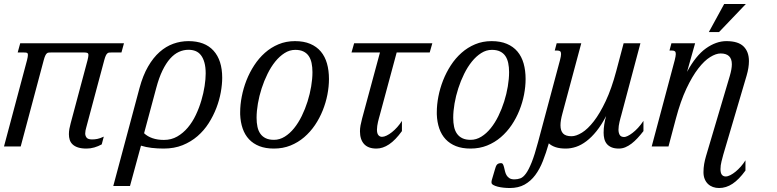

<svg xmlns="http://www.w3.org/2000/svg" viewBox="-45 -736 3904 965"><path d="M418 -35.2Q430.7 -35.2 444.3 -37.8Q458 -40.5 476.6 -49.3L466.3 -10.3Q448.2 -0.5 429 5.1Q409.7 10.7 390.1 10.7Q364.3 10.7 347.2 5.1Q330.1 -0.5 319.8 -10.3Q309.6 -20 305.4 -33.2Q301.3 -46.4 301.3 -61.5Q301.3 -74.7 303.7 -88.4Q306.2 -102.1 310.1 -116.2L395 -433.6Q399.4 -451.2 399.4 -459.5Q399.4 -467.8 394 -470Q388.7 -472.2 379.4 -472.2H210.9Q204.1 -472.2 199.2 -471.7Q194.3 -471.2 190.2 -467.5Q186 -463.9 182.4 -456.1Q178.7 -448.2 174.8 -433.6L59.1 0H-24.9L90.8 -433.6Q95.2 -451.2 95.2 -459.5Q95.2 -469.2 89.8 -470.7Q84.5 -472.2 75.2 -472.2H43.9L56.6 -518.6H578.1L565.4 -472.2H515.1Q508.3 -472.2 503.4 -471.7Q498.5 -471.2 494.4 -467.5Q490.2 -463.9 486.6 -456.1Q482.9 -448.2 479 -433.6L388.2 -94.2Q386.2 -87.9 384.8 -80.3Q383.3 -72.8 383.3 -65.4Q383.3 -53.2 390.4 -44.2Q397.5 -35.2 418 -35.2Z M679.2 -66.4Q695.8 -50.3 721.2 -41.5Q746.6 -32.7 778.8 -32.7Q815.9 -32.7 845.7 -49.8Q875.5 -66.9 898.9 -94.7Q922.4 -122.6 939.2 -158.2Q956.1 -193.8 967 -231Q978 -268.1 983.4 -303.7Q988.8 -339.4 988.8 -366.7Q988.8 -398.9 982.4 -421.6Q976.1 -444.3 964.8 -458.7Q953.6 -473.1 937.7 -479.5Q921.9 -485.8 902.3 -485.8Q877.4 -485.8 854 -475.1Q830.6 -464.4 810.1 -441.4Q789.6 -418.5 771.7 -381.8Q753.9 -345.2 740.2 -293.5ZM608.4 198.7H524.4L656.2 -293.5Q673.3 -356.9 699.2 -401.6Q725.1 -446.3 757.1 -474.6Q789.1 -502.9 825.9 -516.1Q862.8 -529.3 902.3 -529.3Q984.9 -529.3 1028.3 -481.2Q1071.8 -433.1 1071.8 -345.2Q1071.8 -311.5 1064.7 -272.2Q1057.6 -232.9 1042.5 -193.4Q1027.3 -153.8 1003.9 -116.9Q980.5 -80.1 947.8 -51.8Q915 -23.4 872.8 -6.3Q830.6 10.7 777.8 10.7Q746.1 10.7 717.3 7.3Q688.5 3.9 663.6 -3.9Z M1162.1 -172.4Q1162.1 -210 1170.2 -251.2Q1178.2 -292.5 1193.8 -332.3Q1209.5 -372.1 1232.7 -407.7Q1255.9 -443.4 1286.4 -470.5Q1316.9 -497.6 1354.7 -513.4Q1392.6 -529.3 1437.5 -529.3Q1481.9 -529.3 1514.2 -515.6Q1546.4 -502 1567.4 -477.1Q1588.4 -452.1 1598.4 -417Q1608.4 -381.8 1608.4 -338.9Q1608.4 -301.3 1600.6 -260.7Q1592.8 -220.2 1577.1 -181.2Q1561.5 -142.1 1538.1 -107.4Q1514.6 -72.8 1483.9 -46.4Q1453.1 -20 1415 -4.6Q1377 10.7 1331.5 10.7Q1289.6 10.7 1258.5 -1.5Q1227.5 -13.7 1206.5 -36.1Q1185.5 -58.6 1174.6 -90.3Q1163.6 -122.1 1162.1 -161.1ZM1439 -485.4Q1410.6 -485.4 1385.3 -469.2Q1359.9 -453.1 1338.4 -426.5Q1316.9 -399.9 1299.6 -364.7Q1282.2 -329.6 1270 -291.7Q1257.8 -253.9 1251.2 -215.6Q1244.6 -177.2 1244.6 -144Q1244.6 -119.1 1249 -98.6Q1253.4 -78.1 1263.7 -63.7Q1273.9 -49.3 1290.5 -41.3Q1307.1 -33.2 1332 -33.2Q1360.4 -33.2 1386 -49.1Q1411.6 -64.9 1433.1 -91.6Q1454.6 -118.2 1471.7 -153.1Q1488.8 -188 1500.7 -225.8Q1512.7 -263.7 1519 -301.8Q1525.4 -339.8 1525.4 -373.5Q1525.4 -398.4 1521 -419.2Q1516.6 -439.9 1506.6 -454.6Q1496.6 -469.2 1480 -477.3Q1463.4 -485.4 1439 -485.4Z M1721.7 -472.2 1734.9 -518.6H2127.9L2114.7 -472.2H1948.7L1863.8 -157.2Q1861.8 -150.4 1859.4 -141.4Q1856.9 -132.3 1854.7 -122.8Q1852.5 -113.3 1851.1 -103.3Q1849.6 -93.3 1849.6 -84.5Q1849.6 -65.4 1856.7 -56.9Q1863.8 -48.3 1875 -48.3Q1885.3 -48.3 1898.4 -54.7Q1911.6 -61 1925 -71.8Q1938.5 -82.5 1951.7 -97.2Q1964.8 -111.8 1975.1 -128.4V-77.1Q1942.4 -31.7 1910.6 -10.5Q1878.9 10.7 1846.7 10.7Q1805.7 10.7 1784.9 -12Q1764.2 -34.7 1764.2 -76.2Q1764.2 -90.3 1767.1 -106.2Q1770 -122.1 1774.9 -140.1L1864.7 -472.2Z M2150.4 -172.4Q2150.4 -210 2158.4 -251.2Q2166.5 -292.5 2182.1 -332.3Q2197.8 -372.1 2220.9 -407.7Q2244.1 -443.4 2274.7 -470.5Q2305.2 -497.6 2343 -513.4Q2380.9 -529.3 2425.8 -529.3Q2470.2 -529.3 2502.4 -515.6Q2534.7 -502 2555.7 -477.1Q2576.7 -452.1 2586.7 -417Q2596.7 -381.8 2596.7 -338.9Q2596.7 -301.3 2588.9 -260.7Q2581.1 -220.2 2565.4 -181.2Q2549.8 -142.1 2526.4 -107.4Q2502.9 -72.8 2472.2 -46.4Q2441.4 -20 2403.3 -4.6Q2365.2 10.7 2319.8 10.7Q2277.8 10.7 2246.8 -1.5Q2215.8 -13.7 2194.8 -36.1Q2173.8 -58.6 2162.8 -90.3Q2151.9 -122.1 2150.4 -161.1ZM2427.2 -485.4Q2398.9 -485.4 2373.5 -469.2Q2348.1 -453.1 2326.7 -426.5Q2305.2 -399.9 2287.8 -364.7Q2270.5 -329.6 2258.3 -291.7Q2246.1 -253.9 2239.5 -215.6Q2232.9 -177.2 2232.9 -144Q2232.9 -119.1 2237.3 -98.6Q2241.7 -78.1 2252 -63.7Q2262.2 -49.3 2278.8 -41.3Q2295.4 -33.2 2320.3 -33.2Q2348.6 -33.2 2374.3 -49.1Q2399.9 -64.9 2421.4 -91.6Q2442.9 -118.2 2460 -153.1Q2477.1 -188 2489 -225.8Q2501 -263.7 2507.3 -301.8Q2513.7 -339.8 2513.7 -373.5Q2513.7 -398.4 2509.3 -419.2Q2504.9 -439.9 2494.9 -454.6Q2484.9 -469.2 2468.3 -477.3Q2451.7 -485.4 2427.2 -485.4Z M2876.5 -518.6 2781.7 -165.5Q2772 -130.4 2772 -106.4Q2772 -78.6 2785.2 -64.9Q2798.3 -51.3 2827.6 -51.3Q2850.6 -51.3 2879.9 -69.3Q2909.2 -87.4 2939.7 -126.7Q2970.2 -166 2999.5 -228.3Q3028.8 -290.5 3052.2 -378.4L3089.4 -518.6H3173.8L3077.6 -157.2Q3075.7 -150.4 3073.2 -141.4Q3070.8 -132.3 3068.6 -122.8Q3066.4 -113.3 3064.9 -103.3Q3063.5 -93.3 3063.5 -84.5Q3063.5 -68.8 3069.6 -58.1Q3075.7 -47.4 3092.3 -47.4Q3098.6 -47.4 3109.6 -52.5Q3120.6 -57.6 3134 -67.9Q3147.5 -78.1 3161.6 -93.3Q3175.8 -108.4 3189 -128.4V-77.1Q3174.3 -58.1 3159.4 -42Q3144.5 -25.9 3129.2 -14.2Q3113.8 -2.4 3097.9 4.2Q3082 10.7 3065.4 10.7Q3043.5 10.7 3028.6 4.4Q3013.7 -2 3004.9 -12.7Q2996.1 -23.4 2992.4 -38.1Q2988.8 -52.7 2988.8 -68.8Q2988.8 -89.8 2992.2 -111.6Q2995.6 -133.3 3001.5 -152.8Q2978 -107.9 2953.1 -76.9Q2928.2 -45.9 2902.3 -26.4Q2876.5 -6.8 2850.3 2Q2824.2 10.7 2798.3 10.7Q2769 10.7 2748 3.9Q2727.1 -2.9 2713.4 -15.6Q2699.7 32.2 2683.6 73.2Q2667.5 114.3 2645 144.3Q2622.6 174.3 2591.6 191.7Q2560.5 209 2517.1 209Q2502.4 209 2486.1 207.3Q2469.7 205.6 2456.3 202.1Q2442.9 198.7 2434.1 193.6Q2425.3 188.5 2425.3 181.6Q2425.3 179.2 2425.5 175.3Q2425.8 171.4 2426.8 168.9L2441.9 117.7Q2444.3 109.4 2446.5 103Q2448.7 96.7 2451.9 92.5Q2455.1 88.4 2460.2 86.2Q2465.3 84 2473.1 84Q2480 84 2483.2 90.1Q2486.3 96.2 2488.5 105.2Q2490.7 114.3 2493.2 124.8Q2495.6 135.3 2500.7 144.3Q2505.9 153.3 2515.1 159.4Q2524.4 165.5 2540.5 165.5Q2556.2 165.5 2570.3 160.4Q2584.5 155.3 2598.4 136.2Q2612.3 117.2 2627.2 80.1Q2642.1 43 2659.2 -21.5L2769.5 -433.6Q2774.9 -454.1 2774.9 -464.4Q2774.9 -474.6 2770.3 -478.3Q2765.6 -481.9 2756.8 -481.9H2743.2L2752.9 -518.6Z M3346.2 -433.6Q3348.6 -443.8 3350.1 -451.4Q3351.6 -459 3351.6 -464.4Q3351.6 -474.6 3346.9 -478.3Q3342.3 -481.9 3333.5 -481.9H3319.8L3329.6 -518.6H3448.7L3408.2 -375Q3451.7 -456.1 3502.9 -492.7Q3554.2 -529.3 3606 -529.3Q3665 -529.3 3692.1 -502.7Q3719.2 -476.1 3719.2 -428.7Q3719.2 -396 3707.5 -356L3590.3 41Q3586.4 55.2 3581.3 75.4Q3576.2 95.7 3576.2 113.8Q3576.2 133.3 3583 142.1Q3589.8 150.9 3602.5 150.9Q3612.8 150.9 3625.7 144.3Q3638.7 137.7 3652.1 126.7Q3665.5 115.7 3678.5 101.1Q3691.4 86.4 3701.7 69.8V121.1Q3668.9 166.5 3636.7 187.7Q3604.5 209 3569.3 209Q3552.7 209 3538.3 203.9Q3523.9 198.7 3513.4 188.7Q3502.9 178.7 3496.8 163.8Q3490.7 148.9 3490.7 129.4Q3490.7 108.4 3494.1 88.4Q3497.6 68.4 3503.4 48.8L3622.6 -353Q3627.9 -371.1 3630.6 -386Q3633.3 -400.9 3633.3 -413.1Q3633.3 -467.3 3576.7 -467.3Q3553.7 -467.3 3524.4 -449.2Q3495.1 -431.2 3464.6 -391.8Q3434.1 -352.5 3404.8 -290.3Q3375.5 -228 3352.1 -140.1L3314.9 0H3230.5ZM3594.7 -715.8H3703.6L3568.8 -574.7H3517.6Z"/></svg>

Font: Arian Grqi
Style: Italic
Weight: 400
Italic angle: -15°
Designer: Ruben Hakobyan (Tarumian)
Foundry: Ruben Hakobyan (Tarumian)
Version: Version 1.002